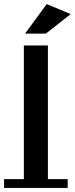

<svg xmlns="http://www.w3.org/2000/svg" viewBox="-20 -922 367 942"><path d="M97 -43V-699H215V-43H312V0H0V-43ZM205 -757H103L209 -902L327 -853Z"/></svg>

Font: Montserrat Subrayada
Style: Regular
Weight: 400
Designer: Julieta Ulanovsky
Foundry: Julieta Ulanovsky
Version: Version 2.001